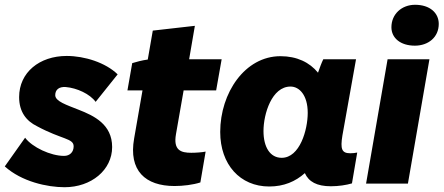

<svg xmlns="http://www.w3.org/2000/svg" viewBox="-28 -768 1855 803"><path d="M242 15C354 15 441 -57 441 -153C441 -248 365 -284 301 -309C251 -329 203 -344 203 -370C203 -393 219 -406 247 -404C294 -400 348 -375 372 -342L464 -457C414 -506 326 -534 251 -534C137 -534 52 -465 52 -362C52 -300 82 -262 127 -240C231 -184 280 -190 280 -156C280 -132 264 -116 240 -116C184 -116 107 -152 77 -192L-8 -72C63 -8 170 15 242 15Z M702 10C737 10 779 5 810 -5L832 -134C818 -131 792 -129 772 -129C729 -129 696 -139 708 -207L740 -390H876L899 -520H763L787 -660L611 -640L590 -519C567 -516 541 -509 525 -504L505 -390H568L533 -189C509 -54 580 10 702 10Z M1356 11C1388 11 1420 6 1444 -1L1466 -130C1457 -128 1447 -127 1437 -127C1401 -127 1395 -145 1404 -201L1461 -520H1324C1317 -506 1309 -484 1302 -464C1267 -507 1214 -533 1145 -533C996 -533 893 -379 893 -216C893 -80 976 12 1098 12C1159 12 1208 -9 1247 -44C1263 -8 1297 11 1356 11ZM1187 -406C1224 -406 1259 -370 1259 -296C1259 -225 1226 -108 1150 -108C1102 -108 1074 -152 1074 -220C1074 -292 1109 -406 1187 -406Z M1503 0H1678L1768 -520H1593ZM1707 -577C1763 -577 1807 -612 1807 -668C1807 -714 1770 -748 1708 -748C1652 -748 1609 -709 1609 -654C1609 -609 1647 -577 1707 -577Z"/></svg>

Font: Fixel Text 20240404 ExtraBold
Style: Italic
Weight: 800
Width: 4
Italic angle: -10°
Designer: AlfaBravo + MacPaw
Foundry: Kyrylo Tkachov, Marchela Mozhyna, Serhii Makarenko, Maria Weinstein, Zakhar Kryvoshyya
Version: Version 1.211;Glyphs 3.2 (3225)